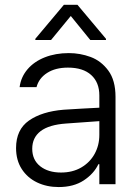

<svg xmlns="http://www.w3.org/2000/svg" viewBox="-20 -756 566 788"><path d="M241.2 -305.7Q275.4 -308.1 317.1 -310.3Q358.9 -312.5 387.7 -314V-364.3Q387.7 -418 354.2 -448.2Q320.8 -478.5 258.8 -478.5Q207.5 -478.5 173.6 -456.8Q139.6 -435.1 129.9 -398.4H60.5Q65.9 -439.9 93 -471.7Q120.1 -503.4 164.1 -520.8Q208 -538.1 262.7 -538.1Q308.6 -538.1 351.8 -522.2Q395 -506.3 424.6 -466.3Q454.1 -426.3 454.1 -358.4V0H387.7V-82H383.8Q365.2 -43 323.7 -15.6Q282.2 11.7 220.7 11.7Q171.9 11.7 132.1 -7.3Q92.3 -26.4 69.1 -62.5Q45.9 -98.6 45.9 -148.4Q45.9 -224.1 98.9 -261.2Q151.9 -298.3 241.2 -305.7ZM230.5 -47.9Q277.8 -47.9 313.5 -68.6Q349.1 -89.4 368.4 -124.5Q387.7 -159.7 387.7 -202.1V-258.8L251 -249Q181.2 -244.1 146.7 -217.8Q112.3 -191.4 112.3 -145.5Q112.3 -99.6 145 -73.7Q177.7 -47.9 230.5 -47.9ZM270.5 -690.4 189.5 -591.8H125V-596.7L242.2 -736.3H297.9L415 -596.7V-591.8H350.6Z"/></svg>

Font: Pretendard Std Light
Style: Regular
Weight: 300
Designer: Base glyphs from Inter by Rasmus Andersson; Hangeul glyphs from Noto Sans CJK(Source Han Sans) by Jang Soo-young and Kan
Foundry: Kil Hyung-jin
Version: Version 1.309